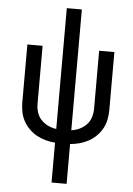

<svg xmlns="http://www.w3.org/2000/svg" viewBox="-62 -781 724 1042"><g transform="rotate(5 300.0 -260.0)"><path d="M259 215V-2Q233 -4 207.5 -11Q182 -18 159 -30.5Q136 -43 117 -62Q98 -81 85.5 -104Q73 -127 68 -153Q63 -179 63 -205V-520H146V-205Q146 -181 153 -158Q160 -135 176 -118Q192 -101 213.5 -90.5Q235 -80 259 -77V-735H341V-77Q365 -80 386.5 -90.5Q408 -101 424 -118Q440 -135 447 -158Q454 -181 454 -205V-520H537V-205Q537 -179 532 -153Q527 -127 514.5 -104Q502 -81 483 -62Q464 -43 441 -30.5Q418 -18 392.5 -11Q367 -4 341 -2V215Z"/></g></svg>

Font: Nova
Style: Regular
Weight: 400
Monospace: yes
Designer: Belleve Invis
Foundry: Belleve Invis
Version: Version 24.1.4; ttfautohint (v1.8.4)